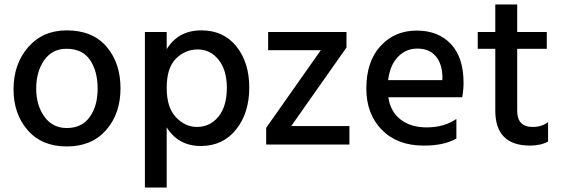

<svg xmlns="http://www.w3.org/2000/svg" viewBox="-20 -651 2528 865"><path d="M280.8 8.8Q393.6 8.8 458.3 -65.2Q522.9 -139.2 522.9 -253.2Q522.9 -367.2 460 -440.7Q397 -514.2 280.8 -514.2Q172.9 -514.2 106.9 -438.5Q41 -362.8 41 -249Q41 -137.2 105 -64.2Q168.9 8.8 280.8 8.8ZM279.8 -431.2Q351.6 -431.2 385.7 -380.6Q419.9 -330.1 419.9 -251Q419.9 -173.8 384.3 -124Q348.6 -74.2 280.8 -74.2Q216.8 -74.2 179.9 -125.5Q143.1 -176.8 143.1 -252Q143.1 -328.1 179 -379.6Q214.8 -431.2 279.8 -431.2Z M867.2 -79.1Q814 -79.1 772.5 -123Q731 -167 731 -254.9Q731 -345.2 772.5 -386.7Q814 -428.2 870.8 -428.2Q927.7 -428.2 964.8 -381.6Q1002 -335 1002 -255.9Q1002 -171.9 964.1 -125.5Q926.3 -79.1 867.2 -79.1ZM731 -506.8H632.8V193.8H731V-77.1Q783.7 6.8 884.8 6.8Q983.9 6.8 1043.5 -67.4Q1103 -141.6 1103 -256.8Q1103 -369.1 1045.2 -441.7Q987.3 -514.2 887.2 -514.2Q782.7 -514.2 731 -429.2Z M1541 -506.8H1188V-424.8H1425.3L1179.2 -75.2V0H1554.2V-83H1292L1541 -437Z M1973.1 -290H1728.5Q1737.3 -358.9 1773.4 -395.5Q1809.6 -432.1 1859.4 -432.1Q1913.6 -432.1 1942.4 -398.7Q1971.2 -365.2 1973.1 -308.1ZM2036.1 -115.2Q1981.9 -77.1 1901.4 -77.1Q1831.5 -77.1 1785.4 -112.1Q1739.3 -147 1729.5 -212.9H2062.5Q2068.4 -247.1 2068.4 -277.8Q2068.4 -392.1 2011.5 -452.6Q1954.6 -513.2 1857.4 -513.2Q1758.3 -513.2 1694.3 -443.6Q1630.4 -374 1630.4 -252Q1630.4 -137.2 1700.2 -66.2Q1770 4.9 1888.2 4.9Q1980 5.4 2036.1 -26.9Z M2310.1 -431.2H2443.4V-506.8H2310.1V-630.9H2211.4V-506.8H2132.3V-431.2H2211.4V-153.8Q2210.9 4.9 2368.2 4.9Q2416 4.9 2449.2 -13.2V-101.1Q2421.4 -79.1 2380.4 -79.1Q2310.1 -78.6 2310.1 -151.9Z"/></svg>

Font: FAU Chimera Medium
Style: Regular
Weight: 500
Version: Version 1.002;hotconv 1.0.117;makeotfexe 2.5.65602